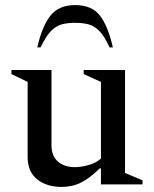

<svg xmlns="http://www.w3.org/2000/svg" viewBox="-20 -727 608 757"><path d="M223 10Q164 10 126.5 -20Q89 -50 89 -108V-404L25 -435V-451H183V-154Q183 -112 208.5 -90Q234 -68 275 -68Q300 -68 330 -76.5Q360 -85 378 -102V-404L310 -435V-451H473V-45L542 -16V0H378V-63H373Q336 -26 301 -8Q266 10 223 10ZM127 -540Q146 -624 179 -665.5Q212 -707 276 -707Q342 -707 374 -665.5Q406 -624 425 -540H412Q392 -584 372 -604.5Q352 -625 329 -631Q306 -637 276 -637Q246 -637 223.5 -631Q201 -625 181 -604.5Q161 -584 140 -540Z"/></svg>

Font: Spectral Medium
Style: Regular
Weight: 500
Designer: Jean-Baptiste Levee
Foundry: Production Type
Version: Version 2.001